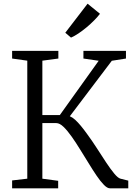

<svg xmlns="http://www.w3.org/2000/svg" viewBox="-20 -1018 726 1038"><path d="M45.5 0V-42.5L127.5 -52V-690L45.5 -701.5V-743H295.5V-701.5L209 -690V-396H303.5L513.5 -689.5L431 -701.5V-743H661V-701.5L584.5 -689.5L357.5 -389.5Q372 -383.5 386.8 -370Q401.5 -356.5 417.2 -337.5Q433 -318.5 449.5 -295.5Q476.5 -259 503 -217.8Q529.5 -176.5 553.5 -140.2Q577.5 -104 597.5 -79.8Q617.5 -55.5 631.5 -52L673.5 -41.5V0H574Q560 0 541.8 -18.5Q523.5 -37 502.8 -67.5Q482 -98 459.5 -135Q437 -172 414 -208.5Q391 -246 367.8 -279Q344.5 -312 323.5 -332.2Q302.5 -352.5 284.5 -352.5H209V-52L294.5 -40.5V0ZM363.5 -815 333 -841 453.5 -998 520.5 -943.5Q508 -927 489 -907.8Q470 -888.5 447.8 -870Q425.5 -851.5 403.8 -837Q382 -822.5 364.5 -815Z"/></svg>

Font: Merriweather 28pt Light
Style: Regular
Weight: 300
Version: Version 2.100